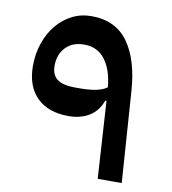

<svg xmlns="http://www.w3.org/2000/svg" viewBox="-73 -684 672 748"><g transform="rotate(10 263.0 -310.0)"><path d="M344 -305H339Q324 -263 290 -242Q256 -221 208 -221Q127 -221 82.5 -265.5Q38 -310 38 -390Q38 -438 52.5 -480Q67 -522 92.5 -553Q118 -584 153 -602Q188 -620 230 -620Q326 -620 375.5 -550.5Q425 -481 433 -359L458 0H363ZM233 -335Q310 -335 340 -358Q334 -426 304 -466Q274 -506 221 -506Q175 -506 148 -478Q121 -450 121 -405Q121 -368 144 -351.5Q167 -335 212 -335Z"/></g></svg>

Font: IBM Plex Sans Arabic Medm
Style: Regular
Weight: 500
Designer: Mike Abbink, Paul van der Laan, Pieter van Rosmalen, Wael Morcos, Khajak Apelian
Foundry: Bold Monday
Version: Version 1.005